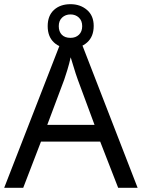

<svg xmlns="http://www.w3.org/2000/svg" viewBox="-20 -898 679 918"><path d="M545 0 459 -221H176L91 0H0L279 -717H360L638 0ZM352 -517Q349 -525 342 -546Q335 -567 328.5 -589.5Q322 -612 318 -624Q311 -593 302 -563.5Q293 -534 287 -517L206 -301H432ZM317 -667Q268 -667 238 -695Q208 -723 208 -773Q208 -823 238 -850.5Q268 -878 317 -878Q364 -878 396 -850.5Q428 -823 428 -774Q428 -723 396.5 -695Q365 -667 317 -667ZM317 -717Q342 -717 357.5 -732Q373 -747 373 -773Q373 -799 357 -814Q341 -829 317 -829Q293 -829 277 -814Q261 -799 261 -773Q261 -747 275.5 -732Q290 -717 317 -717Z"/></svg>

Font: Noto Serif Ottoman Siyaq
Style: Regular
Weight: 400
Designer: Sérgio Martins
Version: Version 1.005; ttfautohint (v1.8.4.7-5d5b)